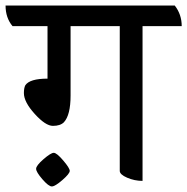

<svg xmlns="http://www.w3.org/2000/svg" viewBox="-53 -631 674 691"><path d="M601 -537H460V20Q431 20 404.5 8.5Q378 -3 378 -16V-537H201V-287Q201 -217 177 -191Q164 -178 137.5 -178Q111 -178 72 -221Q33 -264 33 -296Q33 -314 38 -324Q54 -348 118 -348V-537H-8Q-33 -567 -33 -611H576Q601 -579 601 -537ZM77 -23.5Q77 -35 103.5 -58Q130 -81 140.5 -81Q151 -81 174.5 -53.5Q198 -26 198 -16Q198 -6 171.5 17Q145 40 133.5 40Q122 40 99.5 14Q77 -12 77 -23.5Z"/></svg>

Font: Karma Medium
Style: Regular
Weight: 500
Designer: Joana Correia
Foundry: Indian Type Foundry
Version: Version 1.202;PS 1.0;hotconv 1.0.78;makeotf.lib2.5.61930; tt